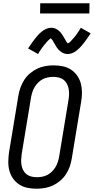

<svg xmlns="http://www.w3.org/2000/svg" viewBox="-20 -1141 572 1169"><path d="M203 8Q174 8 147 2.5Q120 -3 97.5 -17.5Q75 -32 59.5 -54Q44 -76 37 -102.5Q30 -129 30.5 -157.5Q31 -186 35 -214L92 -559Q96 -584 105 -608.5Q114 -633 128 -655Q142 -677 163 -694.5Q184 -712 207 -723Q230 -734 255.5 -738.5Q281 -743 306 -743Q335 -743 362 -737.5Q389 -732 411.5 -717.5Q434 -703 449.5 -681Q465 -659 472 -632.5Q479 -606 479 -577.5Q479 -549 474 -521L417 -176Q413 -151 404.5 -126.5Q396 -102 381.5 -80Q367 -58 346.5 -40.5Q326 -23 302.5 -12Q279 -1 253.5 3.5Q228 8 203 8ZM204 -62Q220 -62 236.5 -65Q253 -68 268.5 -76Q284 -84 296.5 -96.5Q309 -109 318 -124Q327 -139 332 -155Q337 -171 340 -187L397 -532Q400 -549 400.5 -566.5Q401 -584 398 -600Q395 -616 387.5 -630.5Q380 -645 368 -654.5Q356 -664 339.5 -668.5Q323 -673 305 -673Q289 -673 272.5 -670Q256 -667 240.5 -659Q225 -651 212.5 -638.5Q200 -626 191 -611Q182 -596 177 -580Q172 -564 169 -548L112 -203Q110 -186 109 -168.5Q108 -151 111 -135Q114 -119 121.5 -104.5Q129 -90 141 -80.5Q153 -71 169.5 -66.5Q186 -62 204 -62ZM212 -812 151 -846Q163 -864 173.5 -879Q184 -894 193.5 -906Q203 -918 212 -928Q221 -938 234 -948.5Q247 -959 261.5 -965.5Q276 -972 292 -972Q297 -972 302 -971Q307 -970 311 -969Q315 -968 319.5 -966Q324 -964 328 -961.5Q332 -959 335.5 -956Q339 -953 342.5 -950Q346 -947 349 -943.5Q352 -940 354.5 -936Q357 -932 360 -928Q363 -924 365 -920.5Q367 -917 369 -913.5Q371 -910 374 -905Q377 -900 379.5 -895.5Q382 -891 384 -887.5Q386 -884 390 -880Q394 -876 394 -875H391Q391 -876 395.5 -878Q400 -880 403 -882.5Q406 -885 409.5 -888.5Q413 -892 414.5 -894Q416 -896 418 -898Q420 -900 422 -902.5Q424 -905 426.5 -907.5Q429 -910 431 -912.5Q433 -915 435.5 -918Q438 -921 440.5 -924.5Q443 -928 445.5 -931.5Q448 -935 450.5 -938.5Q453 -942 455.5 -946Q458 -950 461 -954Q464 -958 466.5 -962.5Q469 -967 472 -972L532 -938Q520 -920 510 -905.5Q500 -891 490 -878.5Q480 -866 471 -856Q462 -846 449.5 -835.5Q437 -825 422.5 -818.5Q408 -812 392 -812Q387 -812 382 -813Q377 -814 372.5 -815Q368 -816 364 -818Q360 -820 356 -822.5Q352 -825 348.5 -828Q345 -831 341.5 -834Q338 -837 335 -840.5Q332 -844 329 -848Q326 -852 323 -856Q320 -860 318.5 -863.5Q317 -867 315 -870.5Q313 -874 309.5 -879Q306 -884 304 -888.5Q302 -893 299.5 -896.5Q297 -900 293 -904Q289 -908 290 -909H293L288 -907Q284 -904 281 -901.5Q278 -899 274.5 -895.5Q271 -892 269 -890Q267 -888 265 -886Q263 -884 261.5 -881.5Q260 -879 257.5 -876.5Q255 -874 253 -871.5Q251 -869 248.5 -866Q246 -863 243.5 -859.5Q241 -856 238.5 -853Q236 -850 233.5 -846Q231 -842 228 -838Q225 -834 222.5 -830Q220 -826 217 -821.5Q214 -817 212 -812ZM224 -1059 225 -1121H525L524 -1059Z"/></svg>

Font: Iosevka Fixed
Style: Italic
Weight: 400
Italic angle: -9°
Monospace: yes
Designer: Belleve Invis
Foundry: Belleve Invis
Version: Version 33.2.4